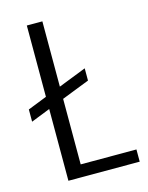

<svg xmlns="http://www.w3.org/2000/svg" viewBox="-108 -767 645 835"><g transform="rotate(-15 215.0 -349.5)"><path d="M416 -55V0H95V-323L9 -289V-344L95 -378V-699H165V-405L290 -454V-399L165 -350V-55Z"/></g></svg>

Font: A Bank Premium Light
Style: Regular
Weight: 300
Designer: Ninad Kale (Devanagari), Jonny Pinhorn (Latin), Htun Naung (Myanmar)
Foundry: Indian Type Foundry
Version: 4.004